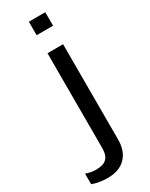

<svg xmlns="http://www.w3.org/2000/svg" viewBox="-242 -721 785 1005"><g transform="rotate(-30 150.5 -218.5)"><path d="M235.1 -594.5V-676.1H135.8V-594.5ZM232.1 92.5V-484.4H137.8V87.6Q137.8 89.7 137.8 92.8Q137.5 132 117.9 151.5Q98.3 171 53.8 171Q23.8 171 -7.1 159.7V223.7Q33.9 239 85.1 239Q156 239 194.1 199.7Q232.1 160.5 232.1 92.5Z"/></g></svg>

Font: Arad-FD-VF Thin
Style: Regular
Weight: 100
Designer: Mohammad Darvishi
Version: Version 1.010;September 21, 2024;FontCreator 15.0.0.2992 64-